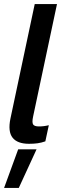

<svg xmlns="http://www.w3.org/2000/svg" viewBox="-21 -694 321 940"><path d="M121 10Q64 10 40.5 -20Q17 -50 30 -113L149 -674H258L141 -123Q135 -95 141 -85Q147 -75 170 -75Q194 -75 218 -81L201 -2Q181 5 162.5 7.5Q144 10 121 10ZM-1 226 68 37H158L71 226Z"/></svg>

Font: Kanit
Style: Italic
Weight: 400
Italic angle: -12°
Designer: Katatrad Team
Foundry: CadsonDemak
Version: Version 2.000; ttfautohint (v1.8.3)